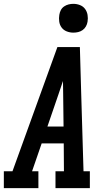

<svg xmlns="http://www.w3.org/2000/svg" viewBox="-42 -980 562 1000"><path d="M-22 0V-88H23L257 -735H374L381 -490L393 -88H426V0H247V-88H291L290 -233H175L125 -88H158V0ZM205 -321H289L287 -490Q287 -507 286.5 -524Q286 -541 286 -558Q280 -541 274.5 -524Q269 -507 263 -490ZM340 -810Q322 -810 305.5 -816.5Q289 -823 279 -836.5Q269 -850 266.5 -867.5Q264 -885 267 -903Q269 -916 275 -927.5Q281 -939 292 -946.5Q303 -954 315.5 -957Q328 -960 340 -960Q358 -960 374.5 -953.5Q391 -947 401 -933.5Q411 -920 414 -902.5Q417 -885 414 -867Q412 -854 405.5 -842.5Q399 -831 388.5 -823.5Q378 -816 365.5 -813Q353 -810 340 -810Z"/></svg>

Font: Iosevka Slab Semibold
Style: Italic
Weight: 600
Italic angle: -9°
Monospace: yes
Designer: Belleve Invis
Foundry: Belleve Invis
Version: Version 11.1.1; ttfautohint (v1.8.3)